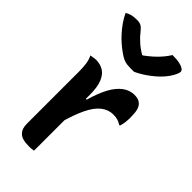

<svg xmlns="http://www.w3.org/2000/svg" viewBox="-257 -895 964 964"><g transform="rotate(45 225.0 -413.0)"><path d="M192 -367H205Q222 -427 244 -468.5Q266 -510 295 -532Q324 -554 358 -554Q373 -554 384 -550.5Q395 -547 403 -539Q414 -529 419 -510.5Q424 -492 424 -459Q424 -450 423.5 -441.5Q423 -433 422 -424.5Q421 -416 419 -408Q417 -400 415 -393H409Q397 -401 384 -405Q371 -409 352 -409Q318 -409 289 -386.5Q260 -364 236.5 -315.5Q213 -267 192 -190ZM199 1Q192 2 186.5 3Q181 4 176 4Q171 4 165 4Q140 4 123.5 -0.5Q107 -5 97 -15Q87 -25 82.5 -38Q78 -51 78 -68Q78 -109 78 -147.5Q78 -186 78 -223.5Q78 -261 78 -297Q78 -333 78 -369.5Q78 -406 78 -441Q78 -469 74.5 -493.5Q71 -518 61 -537Q67 -538 73 -539Q79 -540 85.5 -541Q92 -542 97 -542Q126 -542 149 -528.5Q172 -515 185.5 -483Q199 -451 199 -395Q199 -355 199 -313.5Q199 -272 199 -231Q199 -190 199 -150.5Q199 -111 199 -72.5Q199 -34 199 1ZM274 -634Q267 -634 261.5 -634Q256 -634 246 -634Q223 -634 206 -639.5Q189 -645 162 -665Q145 -677 127.5 -692.5Q110 -708 93.5 -726.5Q77 -745 62 -766.5Q47 -788 35 -813Q49 -822 64.5 -825.5Q80 -829 101 -829Q120 -829 131 -822.5Q142 -816 158 -796Q175 -774 199 -753.5Q223 -733 267 -708L211 -723H277L223 -706Q273 -740 303.5 -770.5Q334 -801 351 -830H357Q384 -830 402 -826Q420 -822 430 -815Q440 -808 440 -800Q440 -792 434 -778.5Q428 -765 415 -746Q403 -729 386.5 -712.5Q370 -696 350.5 -681Q331 -666 311.5 -654Q292 -642 274 -634Z"/></g></svg>

Font: Recursive Casual SemiBold
Style: Regular
Weight: 600
Version: Version 1.047